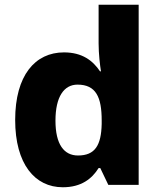

<svg xmlns="http://www.w3.org/2000/svg" viewBox="-20 -780 678 810"><path d="M245 10C323 10 368 -26 396 -71H403L437 0H565V-760H396V-597C396 -553 402 -503 406 -479H402C372 -524 327 -559 250 -559C128 -559 44 -462 44 -274C44 -88 127 10 245 10ZM309 -124C250 -124 214 -171 214 -271C214 -372 250 -423 307 -423C385 -423 409 -370 409 -272V-257C407 -167 381 -124 309 -124Z"/></svg>

Font: Noto Sans Gurmukhi ExtraBold
Style: Regular
Weight: 800
Designer: Jelle Bosma - Monotype Design Team
Foundry: Monotype Imaging Inc.
Version: Version 2.004